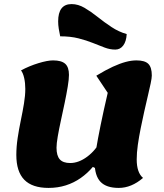

<svg xmlns="http://www.w3.org/2000/svg" viewBox="-20 -896 804 941"><path d="M218 25Q138 25 99 -15Q60 -55 60 -137Q60 -176 66.5 -219.5Q73 -263 82 -306Q91 -349 97.5 -388.5Q104 -428 104 -460Q104 -489 98.5 -513.5Q93 -538 83 -551Q124 -573 168.5 -586.5Q213 -600 240 -600Q281 -600 299.5 -583.5Q318 -567 318 -529Q318 -508 312 -471.5Q306 -435 297 -392Q288 -349 278.5 -305.5Q269 -262 263 -227Q257 -192 257 -172Q257 -133 273 -115Q289 -97 324 -97Q366 -97 408 -128.5Q450 -160 475 -210L490 -51L435 -78Q409 -47 375.5 -23.5Q342 0 302.5 12.5Q263 25 218 25ZM562 25Q501 25 472.5 -5Q444 -35 444 -99Q444 -121 451.5 -167Q459 -213 473 -282Q487 -351 508 -441L452 -525Q498 -553 533 -569Q568 -585 596 -592.5Q624 -600 649 -600Q690 -600 707 -583Q724 -566 724 -526Q724 -514 718.5 -487.5Q713 -461 704.5 -425.5Q696 -390 687 -349.5Q678 -309 669.5 -267Q661 -225 655.5 -186Q650 -147 650 -115Q650 -50 681 -24Q624 25 562 25ZM545 -653Q519 -653 492.5 -663Q466 -673 435 -685.5Q404 -698 365 -708Q326 -718 275 -718Q271 -736 268 -755Q265 -774 265 -791Q265 -876 331 -876Q363 -876 394.5 -857.5Q426 -839 458.5 -813Q491 -787 526.5 -763.5Q562 -740 601 -729Q599 -693 584 -673Q569 -653 545 -653Z"/></svg>

Font: Lemonada
Style: Regular
Weight: 400
Designer: Mohamed Gaber (Arabic), Eduardo Tunni (Latin)
Foundry: Kief Type Foundry
Version: Version 4.005